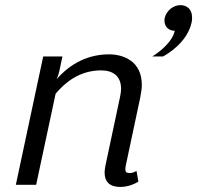

<svg xmlns="http://www.w3.org/2000/svg" viewBox="-20 -720 768 748"><path d="M682.5 -700C655 -700 627.5 -677.5 621.7 -650C620.8 -646.7 620.8 -643.3 620.8 -639.2C620.8 -616.7 636.7 -600 660.8 -600C652.5 -559.2 605.8 -520 573.3 -500H615C635 -510.8 710 -555.8 726.7 -633.3C728.3 -640 728.3 -645.8 728.3 -651.7C728.3 -682.5 710 -700 682.5 -700ZM519.2 -12.5 511.7 -54.2C505.8 -50.8 497.5 -45.8 485 -45.8C472.5 -45.8 468.3 -50 468.3 -60.8C468.3 -65 469.2 -69.2 470 -75L526.7 -341.7C530 -359.2 532.5 -375 532.5 -389.2C532.5 -480.8 462.5 -508.3 404.2 -508.3C305 -508.3 237.5 -454.2 200.8 -411.7C204.2 -420 208.3 -430 210.8 -441.7L223.3 -500H148.3L41.7 0H120.8L196.7 -355C234.2 -399.2 290 -445.8 374.2 -445.8C419.2 -445.8 451.7 -424.2 451.7 -374.2C451.7 -365 450 -353.3 447.5 -341.7L390.8 -75C389.2 -65 387.5 -56.7 387.5 -48.3C387.5 -12.5 406.7 8.3 448.3 8.3C482.5 8.3 508.3 -5.8 519.2 -12.5Z"/></svg>

Font: BoonHome
Style: Book Oblique
Weight: 400
Italic angle: -12°
Designer: Sungsit Sawaiwan
Foundry: Sungsit Sawaiwan
Version: Version 0.2